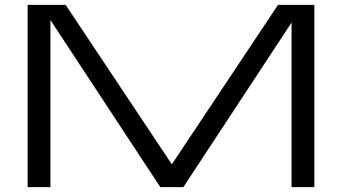

<svg xmlns="http://www.w3.org/2000/svg" viewBox="-20 -770 1407 790"><path d="M187.5 -687.5V0H93.8V-750H250L687 -93.8L1124 -750H1273.4V0H1179.7V-677.2L734.4 0H639.6Z"/></svg>

Font: Michroma
Style: Regular
Weight: 400
Version: Version 1.000